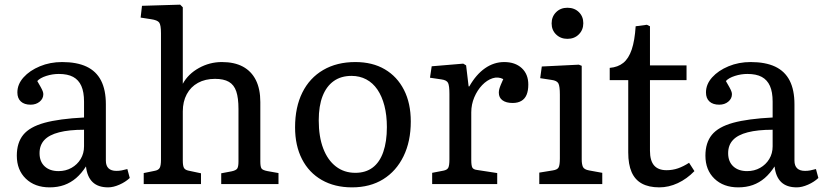

<svg xmlns="http://www.w3.org/2000/svg" viewBox="-20 -786 3519 820"><path d="M191.9 14.2Q128.9 14.2 90.3 -22.9Q51.8 -60.1 51.8 -121.1Q51.8 -176.3 79.3 -210.2Q106.9 -244.1 169.9 -261.5Q232.9 -278.8 338.9 -284.2V-352.1Q338.9 -393.1 327.4 -418.9Q315.9 -444.8 292.5 -457.5Q269 -470.2 231 -470.2Q204.1 -470.2 177.5 -461.7Q150.9 -453.1 139.2 -439.9Q147.9 -424.8 154.1 -413.8Q160.2 -402.8 162.6 -396Q165 -389.2 165 -383.8Q165 -364.7 149.4 -351.8Q133.8 -338.9 110.8 -338.9Q84 -338.9 69.1 -352.5Q54.2 -366.2 54.2 -391.1Q54.2 -426.3 80.6 -455.6Q106.9 -484.9 150.4 -502.9Q193.8 -521 245.1 -521Q308.1 -521 349.6 -501.5Q391.1 -481.9 411.6 -441.9Q432.1 -401.9 432.1 -340.8V-100.1Q432.1 -78.1 443.6 -67.1Q455.1 -56.2 477.1 -56.2Q488.3 -56.2 499 -58.1Q509.8 -60.1 523.9 -64L534.2 -25.9Q516.1 -8.8 490 2.7Q463.9 14.2 441.9 14.2Q398.9 14.2 375.5 -8.3Q352.1 -30.8 347.2 -75.2Q328.1 -45.4 305.2 -25.6Q282.2 -5.9 254.2 4.2Q226.1 14.2 191.9 14.2ZM230 -55.2Q260.7 -55.2 285.4 -69.1Q310.1 -83 324.5 -106.9Q338.9 -130.9 338.9 -161.1V-231.9Q274.9 -231.9 232.4 -220.9Q189.9 -210 169.4 -188Q148.9 -166 148.9 -131.8Q148.9 -95.7 170.9 -75.4Q192.9 -55.2 230 -55.2Z M593.8 0V-46.9L639.6 -56.2Q656.7 -59.1 662.1 -69.1Q667.5 -79.1 667.5 -104V-644Q667.5 -679.2 659.9 -689.7Q652.3 -700.2 624.5 -704.1L580.6 -710.9L586.4 -761.2L749.5 -766.1L760.7 -754.9V-437V-428.2Q783.7 -470.2 829.6 -495.6Q875.5 -521 927.7 -521Q981 -521 1017.3 -501.5Q1053.7 -481.9 1072.8 -443.8Q1091.8 -405.8 1091.8 -350.1V-96.2Q1091.8 -74.2 1096.7 -66.7Q1101.6 -59.1 1122.6 -55.2L1169.4 -46.9V0H924.8V-45.9L968.8 -54.2Q987.8 -58.1 993.2 -66.2Q998.5 -74.2 998.5 -96.2V-320.8Q998.5 -367.7 989 -395.8Q979.5 -423.8 957.5 -436.5Q935.5 -449.2 898.4 -449.2Q856.4 -449.2 825.4 -432.1Q794.4 -415 777.6 -383.5Q760.7 -352.1 760.7 -310.1V-100.1Q760.7 -78.1 765.6 -69.1Q770.5 -60.1 785.6 -57.1L838.4 -45.9V0Z M1483.4 14.2Q1409.2 14.2 1354.2 -17.3Q1299.3 -48.8 1269.8 -106.4Q1240.2 -164.1 1240.2 -242.2Q1240.2 -328.1 1271.2 -390.6Q1302.2 -453.1 1360.4 -487.1Q1418.5 -521 1497.6 -521Q1570.8 -521 1623.5 -490Q1676.3 -459 1705.3 -402.1Q1734.4 -345.2 1734.4 -267.1Q1734.4 -182.1 1703.4 -118.7Q1672.4 -55.2 1616.5 -20.5Q1560.5 14.2 1483.4 14.2ZM1497.6 -47.9Q1541.5 -47.9 1571.5 -70.3Q1601.6 -92.8 1616.9 -137Q1632.3 -181.2 1632.3 -243.2Q1632.3 -293.9 1621.8 -334.5Q1611.3 -375 1591.8 -403.6Q1572.3 -432.1 1544.2 -447Q1516.1 -461.9 1481.4 -461.9Q1436.5 -461.9 1405.5 -439.9Q1374.5 -418 1357.9 -376Q1341.3 -334 1341.3 -272Q1341.3 -202.1 1360.4 -152.1Q1379.4 -102.1 1414.6 -75Q1449.7 -47.9 1497.6 -47.9Z M1825.7 0V-47.9L1873.5 -57.1Q1889.6 -60.1 1894.5 -69.6Q1899.4 -79.1 1899.4 -105V-384.8Q1899.4 -419.9 1893.6 -431.9Q1887.7 -443.8 1865.7 -446.8L1816.4 -454.1L1823.7 -502.9L1958.5 -514.2L1970.7 -506.8L1981.4 -417H1984.4Q2013.2 -467.8 2051.3 -494.4Q2089.4 -521 2133.3 -521Q2180.2 -521 2208.3 -495.1Q2236.3 -469.2 2236.3 -424.8Q2236.3 -398.9 2229 -381.3Q2221.7 -363.8 2206.5 -355Q2191.4 -346.2 2169.4 -346.2Q2141.6 -346.2 2126 -357.7Q2110.4 -369.1 2110.4 -390.1Q2110.4 -397.9 2112.5 -406Q2114.7 -414.1 2119.1 -424.6Q2123.5 -435.1 2129.4 -448.2Q2107.4 -459.5 2083.5 -451.7Q2059.6 -443.8 2039.1 -422.4Q2018.6 -400.9 2005.6 -370.4Q1992.7 -339.8 1992.7 -306.2V-103Q1992.7 -79.1 1997.1 -70.6Q2001.5 -62 2017.6 -60.1L2103.5 -46.9V0Z M2283.2 0V-48.8L2340.3 -58.1Q2360.4 -61 2365.7 -71Q2371.1 -81.1 2371.1 -108.9V-381.8Q2371.1 -418 2364.7 -429.9Q2358.4 -441.9 2335 -444.8L2287.1 -452.1L2293.9 -502L2452.1 -509.8L2464.4 -504.9V-105Q2464.4 -85.9 2469.2 -74Q2474.1 -62 2496.1 -58.1L2552.2 -47.9V0ZM2403.3 -620.1Q2374.5 -620.1 2355.2 -638.7Q2335.9 -657.2 2335.9 -686Q2335.9 -714.8 2355 -733.9Q2374 -752.9 2403.3 -752.9Q2433.1 -752.9 2452.1 -734.4Q2471.2 -715.8 2471.2 -687Q2471.2 -658.2 2452.1 -639.2Q2433.1 -620.1 2403.3 -620.1Z M2795.9 14.2Q2751 14.2 2721.4 -2Q2691.9 -18.1 2677.5 -51Q2663.1 -84 2663.1 -134.8V-443.8H2584V-496.1Q2619.1 -499 2642.1 -517.6Q2665 -536.1 2678 -574.5Q2690.9 -612.8 2694.8 -673.8L2742.7 -680.2L2755.9 -673.8V-506.8H2912.1V-443.8H2755.9V-142.1Q2755.9 -100.1 2773.4 -79.6Q2791 -59.1 2826.7 -59.1Q2852.5 -59.1 2875.7 -67.1Q2898.9 -75.2 2922.9 -90.8L2945.8 -55.2Q2913.6 -22 2874.8 -3.9Q2835.9 14.2 2795.9 14.2Z M3132.8 14.2Q3069.8 14.2 3031.2 -22.9Q2992.7 -60.1 2992.7 -121.1Q2992.7 -176.3 3020.3 -210.2Q3047.9 -244.1 3110.8 -261.5Q3173.8 -278.8 3279.8 -284.2V-352.1Q3279.8 -393.1 3268.3 -418.9Q3256.8 -444.8 3233.4 -457.5Q3210 -470.2 3171.9 -470.2Q3145 -470.2 3118.4 -461.7Q3091.8 -453.1 3080.1 -439.9Q3088.9 -424.8 3095 -413.8Q3101.1 -402.8 3103.5 -396Q3106 -389.2 3106 -383.8Q3106 -364.7 3090.3 -351.8Q3074.7 -338.9 3051.8 -338.9Q3024.9 -338.9 3010 -352.5Q2995.1 -366.2 2995.1 -391.1Q2995.1 -426.3 3021.5 -455.6Q3047.9 -484.9 3091.3 -502.9Q3134.8 -521 3186 -521Q3249 -521 3290.5 -501.5Q3332 -481.9 3352.5 -441.9Q3373 -401.9 3373 -340.8V-100.1Q3373 -78.1 3384.5 -67.1Q3396 -56.2 3418 -56.2Q3429.2 -56.2 3439.9 -58.1Q3450.7 -60.1 3464.8 -64L3475.1 -25.9Q3457 -8.8 3430.9 2.7Q3404.8 14.2 3382.8 14.2Q3339.8 14.2 3316.4 -8.3Q3293 -30.8 3288.1 -75.2Q3269 -45.4 3246.1 -25.6Q3223.1 -5.9 3195.1 4.2Q3167 14.2 3132.8 14.2ZM3170.9 -55.2Q3201.7 -55.2 3226.3 -69.1Q3251 -83 3265.4 -106.9Q3279.8 -130.9 3279.8 -161.1V-231.9Q3215.8 -231.9 3173.3 -220.9Q3130.9 -210 3110.4 -188Q3089.8 -166 3089.8 -131.8Q3089.8 -95.7 3111.8 -75.4Q3133.8 -55.2 3170.9 -55.2Z"/></svg>

Font: Literata
Style: Regular
Weight: 400
Designer: Latin by Veronika Burian and Jose Scaglione. Greek by Irene Vlachou. Cyrillic by Vera Evstafieva.
Foundry: TypeTogether
Version: Version 3.002